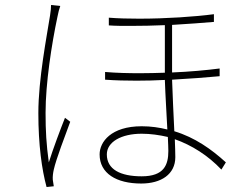

<svg xmlns="http://www.w3.org/2000/svg" viewBox="-20 -733 996 771"><path d="M185 -713C185 -703 184 -689 181 -671C168 -588 134 -415 134 -279C134 -151 148 -52 167 18L196 15C195 9 193 -3 192 -11C191 -24 193 -39 196 -52C205 -93 242 -190 262 -244L241 -260C223 -215 193 -135 176 -81C166 -155 163 -206 163 -280C163 -398 187 -554 211 -667C214 -684 218 -697 222 -709ZM656 -127C656 -71 639 -25 549 -25C463 -25 409 -53 409 -113C409 -163 467 -196 549 -196C584 -196 619 -191 654 -183C655 -159 656 -139 656 -127ZM862 -458C808 -451 742 -445 671 -442V-633C735 -637 795 -641 839 -645V-676C764 -666 647 -658 539 -658C496 -658 454 -659 417 -662V-631C444 -629 473 -629 503 -629C548 -629 596 -630 642 -632V-441C610 -440 577 -439 543 -439C496 -439 448 -440 402 -444V-413C443 -410 486 -409 528 -409C567 -409 605 -410 642 -412C644 -351 649 -274 652 -213C620 -221 586 -226 549 -226C426 -226 380 -163 380 -113C380 -37 447 4 547 4C627 4 684 -33 684 -102C684 -120 683 -144 682 -174C750 -150 815 -109 869 -52L887 -81C830 -133 763 -181 680 -206C677 -271 673 -349 671 -413C743 -417 809 -422 862 -427Z"/></svg>

Font: Kinto Sans Thin
Style: Regular
Weight: 100
Designer: Authors: Ryoko NISHIZUKA  (kana & ideographs); Paul D. Hunt (Latin, Greek & Cyrillic); Wenlong ZHANG  (bopomofo); Sandol
Foundry: Adobe Systems Incorporated, ookami Inc.
Version: Version 0.001